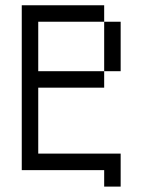

<svg xmlns="http://www.w3.org/2000/svg" viewBox="-20 -645 540 728"><path d="M375 0V62.5H437.5Q437.5 62.5 437.5 -62.5H125Q125 -62.5 125 -312.5H375V-375H125V-562.5H375V-375H437.5V-562.5H375V-625H62.5Q62.5 -625 62.5 0Z"/></svg>

Font: CalcUnifontExMono
Style: Regular
Weight: 500
Version: Version 15.0.06